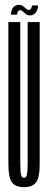

<svg xmlns="http://www.w3.org/2000/svg" viewBox="-20 -766 200 791"><path d="M79 5Q113.5 5 128.5 -14.8Q143.5 -34.5 143.5 -90.5V-675H94V-98.5Q94 -56.5 90.5 -45Q87 -33.5 79 -33.5Q70.5 -33.5 67 -45Q63.5 -56.5 63.5 -98.5V-675H14.5V-90.5Q14.5 -34.5 29.2 -14.8Q44 5 79 5ZM102 -702.5Q110.5 -702.5 116 -705Q121.5 -707.5 125.2 -711.8Q129 -716 131.5 -721Q134 -726 135.5 -732.2Q137 -738.5 136.5 -743.5H111.5Q111.5 -739.5 110.2 -735Q109 -730.5 105.8 -727.8Q102.5 -725 98.5 -725Q94.5 -725 90.2 -728Q86 -731 81.2 -735.5Q76.5 -740 71.2 -743Q66 -746 59 -746Q52 -746 46 -743.8Q40 -741.5 36 -737.5Q32 -733.5 29.8 -728Q27.5 -722.5 26.2 -717Q25 -711.5 24.5 -705.5H50.5Q50.5 -709.5 52 -714.2Q53.5 -719 56.5 -721.5Q59.5 -724 64 -724Q67.5 -724 71.8 -720.8Q76 -717.5 80.5 -713Q85 -708.5 90.2 -705.5Q95.5 -702.5 102 -702.5Z"/></svg>

Font: Anybody UltraCondensed Light
Style: Regular
Weight: 300
Width: 1
Version: Version 1.113;gftools[0.9.25]